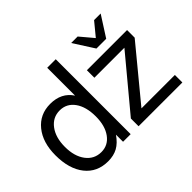

<svg xmlns="http://www.w3.org/2000/svg" viewBox="-144 -1015 1321 1321"><g transform="rotate(-45 516.0 -355.0)"><path d="M499 -729V0H425V-69Q391 -20 351.5 1.5Q312 23 258 23Q152 23 91 -53.5Q30 -130 30 -263Q30 -388 91.5 -463.5Q153 -539 255 -539Q363 -539 416 -458V-729ZM269 -461Q201 -461 159 -405Q117 -349 117 -258Q117 -166 159 -110.5Q201 -55 270 -55Q336 -55 376 -110Q416 -165 416 -256Q416 -350 376 -405.5Q336 -461 269 -461ZM988 -524V-450L677 -73H1002V0H576V-75L889 -451H597V-524ZM844 -583H749L653 -733H716L797 -637L876 -733H940Z"/></g></svg>

Font: ColatingCofangSans
Style: Regular
Weight: 400
Foundry: GNU
Version: Version 412.227;June 27, 2022;FontCreator 11.0.0.2412 32-bit